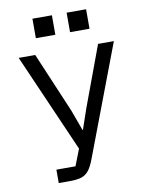

<svg xmlns="http://www.w3.org/2000/svg" viewBox="-96 -960 792 1029"><g transform="rotate(-10 300.0 -446.0)"><path d="M139 -73H243L278 -163L44 -698H134L273 -370L314 -258H316L354 -369L476 -698H562L334 -96Q319 -56 302.5 -35.5Q286 -15 262.5 -7.5Q239 0 199 0H139ZM445 -892V-786H339V-892ZM259 -892V-786H153V-892Z"/></g></svg>

Font: iA Writer Mono V
Style: Regular
Weight: 400
Designer: Mike Abbink, Paul van der Laan, Pieter van Rosmalen
Foundry: Bold Monday
Version: Version 2.000